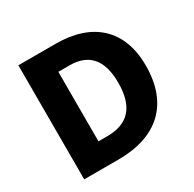

<svg xmlns="http://www.w3.org/2000/svg" viewBox="-156 -878 1050 1041"><g transform="rotate(-30 368.5 -357.0)"><path d="M682 -368C682 -593 545 -714 319 -714H84V0H299C537 0 682 -123 682 -368ZM506 -362C506 -214 443 -140 309 -140H254V-575H324C443 -575 506 -507 506 -362Z"/></g></svg>

Font: Noto Sans Bengali UI ExtraBold
Style: Regular
Weight: 800
Designer: Jelle Bosma - Monotype Design Team
Foundry: Monotype Imaging Inc.
Version: Version 2.003